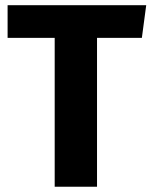

<svg xmlns="http://www.w3.org/2000/svg" viewBox="-20 -713 579 733"><path d="M538.2 -693.2 521.6 -568.4H350.4V0H188.8V-568.4H9V-693.2Z"/></svg>

Font: Firava
Style: Regular
Weight: 400
Designer: Carrois Corporate & Edenspiekermann AG
Foundry: Greg Finn Gibson
Version: Version 5.000